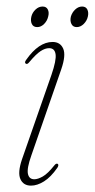

<svg xmlns="http://www.w3.org/2000/svg" viewBox="-20 -561 290 588"><path d="M85 -12Q96 -12 111 -20.5Q126 -29 146 -54Q152 -62 157 -59Q161 -55.5 155.5 -47Q135.5 -18.5 114.8 -5.5Q94 7.5 75 7.5Q51.5 7.5 42.5 -12.5Q33.5 -32.5 47.5 -73.5L137.5 -331.5Q153 -376.5 150.2 -395Q147.5 -413.5 130.5 -413.5Q118 -413.5 104 -404.2Q90 -395 69.5 -370.5Q63.5 -363 59 -366Q54 -369.5 60 -377.5Q98.5 -432.5 141 -432.5Q164.5 -432.5 173.5 -412.2Q182.5 -392 167.5 -348.5L76 -85Q62 -45.5 65.5 -28.8Q69 -12 85 -12ZM94 -478Q82 -478 77.5 -487.5Q73 -497 76 -510Q79 -522.5 88.8 -531.8Q98.5 -541 110.5 -541Q122 -541 126.5 -531.8Q131 -522.5 127.5 -510Q124.5 -497 115 -487.5Q105.5 -478 94 -478ZM215 -478Q203.5 -478 198.8 -487.5Q194 -497 197 -510Q200.5 -522.5 210.2 -531.8Q220 -541 231.5 -541Q243 -541 247.5 -531.8Q252 -522.5 249 -510Q246 -497 236.2 -487.5Q226.5 -478 215 -478Z"/></svg>

Font: Fraunces 144pt S050 Thin
Style: Italic
Weight: 100
Italic angle: -16°
Version: Version 1.000; ttfautohint (v1.8.3)